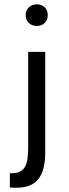

<svg xmlns="http://www.w3.org/2000/svg" viewBox="-20 -686 318 885"><path d="M25.4 0ZM109.9 -446.8H188.5V16.1Q188.5 98.6 157.2 138.9Q126 179.2 57.1 179.2Q50.3 179.2 42.2 179.2Q34.2 179.2 25.4 177.7V112.8Q53.2 113.3 69.8 106Q86.4 98.6 95.2 82.8Q104 66.9 106.9 43.5Q109.9 20 109.9 -12.2ZM98.1 -615.7Q98.1 -637.2 112.3 -651.6Q126.5 -666 149.9 -666Q172.9 -666 186.5 -651.6Q200.2 -637.2 200.2 -615.7Q200.2 -595.2 186.5 -580.8Q172.9 -566.4 149.9 -566.4Q126.5 -566.4 112.3 -580.8Q98.1 -595.2 98.1 -615.7Z"/></svg>

Font: PT Astra Sans
Style: Regular
Weight: 400
Designer: A.Korolkova, I. Chaeva
Foundry: ParaType Ltd
Version: Version 1.001; ttfautohint (v1.6)